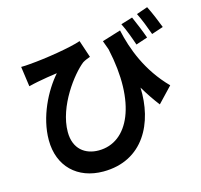

<svg xmlns="http://www.w3.org/2000/svg" viewBox="-126 -980 1252 1193"><g transform="rotate(-15 500.0 -384.0)"><path d="M983 -698C968 -738 942 -801 921 -842L849 -817C870 -776 892 -718 908 -673ZM872 -660C858 -701 832 -763 814 -804L739 -781C761 -738 781 -682 797 -635ZM601 -709C608 -689 615 -670 622 -651C702 -289 593 -60 401 -60C315 -60 244 -110 244 -220C244 -386 381 -561 449 -614C463 -623 484 -631 498 -636L461 -747C396 -724 230 -697 126 -689C107 -687 87 -686 69 -686L87 -557C110 -563 126 -566 145 -570C180 -577 235 -586 273 -591C194 -501 117 -351 117 -202C117 -32 230 74 395 74C653 74 761 -143 752 -370C781 -321 810 -278 841 -238L934 -336C804 -468 748 -622 721 -746Z"/></g></svg>

Font: Noto Sans CJK JP Bold
Style: Regular
Weight: 700
Designer: Ryoko NISHIZUKA (kana & ideographs); Paul D. Hunt (Latin, Greek & Cyrillic); Wenlong ZHANG (bopomofo); Sandoll Communica
Foundry: Adobe Systems Incorporated
Version: Version 1.004;PS 1.004;hotconv 1.0.82;makeotf.lib2.5.63406